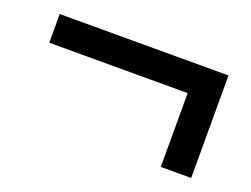

<svg xmlns="http://www.w3.org/2000/svg" viewBox="-60 -527 689 528"><g transform="rotate(20 285.0 -263.0)"><path d="M443 -113H532V-413H38V-329H443Z"/></g></svg>

Font: Noto Sans TC Medium
Style: Regular
Weight: 500
Designer: Ryoko NISHIZUKA 西塚涼子 (kana, bopomofo & ideographs); Paul D. Hunt (Latin, Greek & Cyrillic); Sandoll Communications 산돌커뮤니
Foundry: Adobe
Version: Version 2.004;hotconv 1.0.118;makeotfexe 2.5.65603